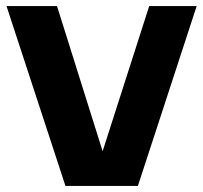

<svg xmlns="http://www.w3.org/2000/svg" viewBox="-20 -615 672 635"><path d="M196.5 0 1.5 -595H168.5L337 -59H301.5L473.5 -595H630.5L436 0Z"/></svg>

Font: Encode Sans SC
Style: Bold
Weight: 700
Version: Version 3.002